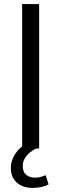

<svg xmlns="http://www.w3.org/2000/svg" viewBox="-20 -725 299 937"><path d="M88 0V-705H171V0ZM139 192Q91 192 62 166Q33 140 33 95Q33 55 59 19.5Q85 -16 129 -36L158 0Q142 6 126.5 18.5Q111 31 101 48Q91 65 91 86Q91 114 108 128Q125 142 149 142Q163 142 176 139Q189 136 203 130L217 175Q203 183 183 187.5Q163 192 139 192Z"/></svg>

Font: Mulish ExtraLight
Style: Regular
Weight: 400
Version: Version 3.603